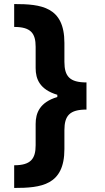

<svg xmlns="http://www.w3.org/2000/svg" viewBox="-20 -792 518 948"><path d="M407 -251V-385C324 -385 298 -415 298 -487V-580C298 -759 183 -772 50 -772V-659C132 -659 156 -628 156 -561V-456C156 -402 176 -350 263 -324V-313C176 -287 156 -234 156 -180V-75C156 -8 132 24 50 24V136C183 136 298 123 298 -56V-149C298 -221 324 -251 407 -251Z"/></svg>

Font: Wafeq
Style: Bold
Weight: 700
Designer: Rasmus Andersson & Azza Alameddine
Foundry: Google & TypeTogether
Version: Version 3.000;FEAKit 1.0